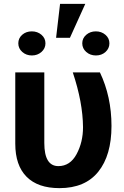

<svg xmlns="http://www.w3.org/2000/svg" viewBox="-20 -929 639 988"><path d="M58.6 -189.5V-556.6H208V-193.4Q208 -74.2 280.3 -74.2Q340.8 -74.2 374 -135.7Q407.2 -197.3 407.2 -274.4Q406.2 -402.3 354.5 -556.6H494.1Q553.7 -431.6 553.7 -280.8Q553.7 -129.9 485.8 -45.4Q418 39.1 286.1 39.1Q174.8 39.1 116.7 -19.5Q58.6 -78.1 58.6 -189.5ZM94.7 -661.6Q74.2 -679.7 74.2 -706.1Q74.2 -732.4 94.2 -750Q114.3 -767.6 143.6 -767.6Q172.9 -767.6 193.4 -750Q213.9 -732.4 213.9 -706.1Q213.9 -679.7 193.4 -661.6Q172.9 -643.6 144 -643.6Q115.2 -643.6 94.7 -661.6ZM268.6 -734.4 289.1 -909.2H418.9L339.8 -734.4ZM423.8 -661.6Q403.3 -679.7 403.3 -706.1Q403.3 -732.4 423.8 -750Q444.3 -767.6 473.1 -767.6Q502 -767.6 522.5 -750Q543 -732.4 543 -706.1Q543 -679.7 522.9 -661.6Q502.9 -643.6 473.6 -643.6Q444.3 -643.6 423.8 -661.6Z"/></svg>

Font: GenEi M Gothic v2 Bold
Style: Regular
Weight: 700
Version: Version 2.0